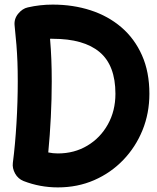

<svg xmlns="http://www.w3.org/2000/svg" viewBox="-20 -752 684 839"><path d="M101.6 -719.7Q154.8 -731.9 210.4 -731.9Q299.3 -731.9 376 -707Q452.6 -682.1 510.3 -632.8Q567.9 -583.5 600.3 -510.7Q632.8 -438 632.8 -342.3Q632.8 -257.3 602.8 -183.3Q572.8 -109.4 518.6 -53Q464.4 3.4 391.6 35.2Q318.8 66.9 232.9 66.9Q154.8 66.9 83 39.1Q58.6 29.3 45.9 6.1Q33.2 -17.1 36.1 -40Q46.4 -119.6 52 -213.6Q57.6 -307.6 57.6 -396Q57.6 -443.8 56.2 -481.2Q54.7 -518.6 51.8 -555.9Q48.8 -593.3 43.9 -639.6Q40.5 -668.9 59.3 -691.9Q78.1 -714.8 101.6 -719.7ZM198.7 -582.5Q202.6 -537.1 204.3 -493.4Q206.1 -449.7 206.1 -396Q206.1 -319.8 202.1 -240.5Q198.2 -161.1 190.9 -85.9Q211.4 -81.5 232.9 -81.5Q304.7 -81.5 361.6 -115.5Q418.5 -149.4 451.4 -208.5Q484.4 -267.6 484.4 -342.3Q484.4 -466.3 415.3 -524.4Q346.2 -582.5 210.4 -582.5Q207.5 -582.5 204.6 -582.8Q201.7 -583 198.7 -582.5Z"/></svg>

Font: Mikhak-DS2-FD ExtraBold
Style: Regular
Weight: 800
Designer: Amin Abedi
Version: Version 3.2